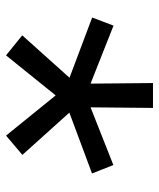

<svg xmlns="http://www.w3.org/2000/svg" viewBox="36 -846 539 652"><g transform="rotate(90 306.0 -520.5)"><path d="M168.5 -271 100.5 -326 244.5 -486.5 40 -563.5 67.5 -636 264.5 -558 262.5 -770H347L345 -558L541 -635.5L569.5 -563L363 -486L506.5 -326.5L441 -271L304.5 -439.5Z"/></g></svg>

Font: Junction Medium
Style: Regular
Weight: 500
Designer: Caroline Hadilaksono
Foundry: Caroline Hadilaksono, Tyler Finck, The League of Moveable Type
Version: Version 2.000; ttfautohint (v1.8.3)